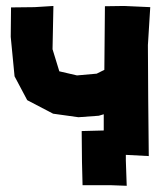

<svg xmlns="http://www.w3.org/2000/svg" viewBox="-20 -510 545 637"><path d="M328.1 -489.3 326.2 -278.3 300.8 -265.6 235.4 -259.8 176.8 -273.4 154.3 -346.7 157.2 -490.2 94.7 -486.3 16.6 -485.4 15.6 -387.7 28.3 -256.8 70.3 -177.7 156.2 -132.8 240.2 -121.1 307.6 -126 324.2 -130.9V-77.1L251 -75.2L252 27.3L253.9 104.5H349.6L400.4 106.4L397.5 22.5V3.9H399.4L473.6 7.8L471.7 -183.6L470.7 -360.4L478.5 -486.3L391.6 -490.2Z"/></svg>

Font: MaokenAssortedSans-Lite
Style: Lite
Weight: 400
Version: Version 1.400